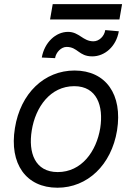

<svg xmlns="http://www.w3.org/2000/svg" viewBox="-20 -892 637 924"><path d="M256.4 11.4C400.9 11.4 516 -98 543.3 -264.2C571 -437.5 489 -552.6 338.8 -552.6C193.5 -552.6 78.5 -443.2 51.8 -275.6C23.8 -103.7 105.5 11.4 256.4 11.4ZM132.8 -264.2C150.6 -376.4 221.9 -477.3 337.4 -477.3C446.4 -477.3 479 -382.1 462.4 -275.6C443.9 -163 372.5 -63.9 257.8 -63.9C148.1 -63.9 115.4 -157.7 132.8 -264.2ZM181.1 -615.1 245 -612.2C249.3 -640.6 274.9 -666.2 300.4 -666.2C354.4 -666.2 358.7 -620.7 424 -620.7C483.7 -620.7 539.1 -667.6 551.8 -741.5L486.5 -747.2C482.2 -717.3 456.7 -693.2 429.7 -693.2C378.6 -693.2 361.5 -738.6 307.5 -738.6C247.9 -738.6 193.9 -687.5 181.1 -615.1ZM220.9 -798.3H554.7L567.5 -872.2H233.7Z"/></svg>

Font: Margiela Sans
Style: Italic
Weight: 400
Italic angle: -9.39999°
Designer: Stefan Endress, Andreas Faust
Version: Version 1.100;FEAKit 1.0